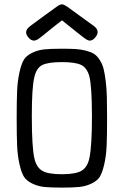

<svg xmlns="http://www.w3.org/2000/svg" viewBox="-20 -844 565 875"><path d="M262 -622Q300 -622 324.5 -620.5Q349 -619 372 -613Q395 -607 408.5 -598.5Q422 -590 434 -571.5Q446 -553 451.5 -532.5Q457 -512 461.5 -476.5Q466 -441 467 -402Q468 -363 468 -305Q468 -227 466 -180.5Q464 -134 455 -95Q446 -56 434.5 -38Q423 -20 397 -7.5Q371 5 341.5 8Q312 11 262 11Q211 11 182 8Q153 5 127 -7.5Q101 -20 89.5 -38Q78 -56 69 -95Q60 -134 58 -180.5Q56 -227 56 -305Q56 -383 58 -429.5Q60 -476 69 -515.5Q78 -555 89.5 -573Q101 -591 127 -603.5Q153 -616 182 -619Q211 -622 262 -622ZM99 -697Q99 -712 120 -727Q145 -745 181 -772Q234 -811 244 -817.5Q254 -824 262 -824H264Q271 -824 288.5 -812Q306 -800 407 -726Q425 -713 425 -698Q425 -686 413.5 -672.5Q402 -659 389 -659H388Q380 -659 363 -671.5Q346 -684 263 -751H262Q246 -739 230.5 -726.5Q215 -714 205.5 -706.5Q196 -699 186.5 -691Q177 -683 171.5 -679Q166 -675 160.5 -670.5Q155 -666 152 -664.5Q149 -663 145.5 -661.5Q142 -660 140 -659.5Q138 -659 135 -659Q122 -659 110.5 -672Q99 -685 99 -697ZM125 -314Q125 -172 137 -121Q146 -82 172 -66Q198 -50 262 -50Q327 -50 353.5 -67Q380 -84 388 -127Q399 -181 399 -314Q399 -450 387 -497Q376 -536 349 -548.5Q322 -561 262 -561Q198 -561 171.5 -547Q145 -533 136 -490Q125 -444 125 -314Z"/></svg>

Font: CMU Typewriter Text
Style: Regular
Weight: 500
Monospace: yes
Version: Version 0.7.0